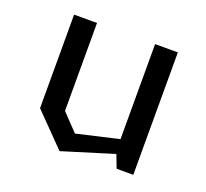

<svg xmlns="http://www.w3.org/2000/svg" viewBox="-97 -630 813 757"><g transform="rotate(20 310.0 -251.5)"><path d="M188.5 -144.7 255.8 -74.2 490.7 -128.5V-71L222.5 11.7L92.3 -121.2V-513.7H188.5ZM527.7 0H457.8L432.2 -66.5V-513.7H527.7Z"/></g></svg>

Font: Monaspace Krypton Var ExLight
Style: Regular
Weight: 200
Designer: Riley Cran and the Lettermatic Team
Version: Version 1.200 (Monaspace Krypton Var)